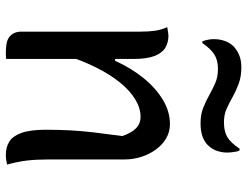

<svg xmlns="http://www.w3.org/2000/svg" viewBox="-112 -708 825 640"><g transform="rotate(90 300.0 -388.5)"><path d="M529 0Q520 2 512.5 3Q505 4 496 4Q471 4 452.5 -7.5Q434 -19 423.5 -48Q413 -77 413 -129Q413 -172 415 -210.5Q417 -249 422 -290.5Q427 -332 434 -384Q424 -414 408.5 -429.5Q393 -445 370 -445Q341 -445 312 -427.5Q283 -410 256 -377Q229 -344 205.5 -297Q182 -250 163 -190L161 -360H183Q207 -413 240 -454Q273 -495 312.5 -519Q352 -543 394 -543Q420 -543 441.5 -530.5Q463 -518 479 -496Q495 -474 503.5 -447Q512 -420 512 -392Q512 -350 512 -308Q512 -266 512 -223.5Q512 -181 512 -139Q512 -98 515.5 -67.5Q519 -37 529 0ZM177 3Q173 3 169 3.5Q165 4 161.5 4Q158 4 153 4Q136 4 123 1Q110 -2 102 -9Q94 -16 90 -25.5Q86 -35 86 -48Q86 -99 86 -149Q86 -199 86 -248Q86 -297 86 -345Q86 -393 86 -442Q86 -472 83 -493Q80 -514 71 -534Q76 -535 80.5 -535.5Q85 -536 90 -537Q95 -538 99 -538Q123 -538 140.5 -527Q158 -516 167.5 -490.5Q177 -465 177 -422Q177 -350 177 -277.5Q177 -205 177 -134.5Q177 -64 177 3ZM388 -723Q418 -723 437 -734Q456 -745 476 -775H482Q485 -770 486 -763.5Q487 -757 488 -749.5Q489 -742 489 -732Q489 -717 483.5 -700Q478 -683 464 -669Q452 -657 434 -651Q416 -645 392 -645Q362 -645 339.5 -654Q317 -663 297.5 -674Q278 -685 257.5 -694Q237 -703 210 -703Q182 -703 163 -691.5Q144 -680 124 -651H118Q116 -657 114.5 -662.5Q113 -668 112 -675Q111 -682 111 -690Q111 -708 116.5 -724.5Q122 -741 134 -754Q146 -766 163.5 -773.5Q181 -781 205 -781Q236 -781 260 -772Q284 -763 303.5 -752Q323 -741 343 -732Q363 -723 388 -723Z"/></g></svg>

Font: Recursive Monospace Casual
Style: Regular
Weight: 400
Version: Version 1.047